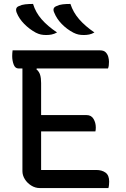

<svg xmlns="http://www.w3.org/2000/svg" viewBox="-20 -956 640 976"><path d="M148 -936Q161 -893 191.5 -858Q222 -823 270 -791Q255 -783 242 -780.5Q229 -778 215 -778Q200 -778 188 -780.5Q176 -783 162 -790Q129 -808 103 -834.5Q77 -861 65 -891Q55 -917 76 -925Q90 -932 108 -934Q126 -936 148 -936ZM338 -936Q352 -893 382.5 -858Q413 -823 460 -791Q446 -783 433 -780.5Q420 -778 406 -778Q391 -778 379 -780.5Q367 -783 353 -790Q319 -808 293.5 -834.5Q268 -861 256 -891Q244 -916 267 -925Q281 -932 298.5 -934Q316 -936 338 -936ZM183 0Q159 0 138.5 -13Q118 -26 106 -45.5Q94 -65 94 -86V-608H74Q57 -608 49.5 -628Q42 -648 42 -671Q42 -678 42.5 -685.5Q43 -693 44 -700H489Q508 -700 517.5 -690Q527 -680 530.5 -666.5Q534 -653 534 -642Q534 -632 533 -623.5Q532 -615 529 -608H167L165 -604Q179 -592 184 -575.5Q189 -559 189 -534V-371H420Q444 -371 455.5 -351.5Q467 -332 467 -308Q467 -302 466.5 -297Q466 -292 465 -288H189V-92H469Q498 -92 516.5 -78.5Q535 -65 535 -33Q535 -25 534 -15.5Q533 -6 531 0Z"/></svg>

Font: Recursive Mn Csl St
Style: Regular
Weight: 400
Monospace: yes
Version: Version 1.079;hotconv 1.0.112;makeotfexe 2.5.65598; ttfautoh